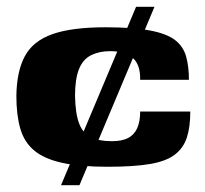

<svg xmlns="http://www.w3.org/2000/svg" viewBox="-20 -543 602 563"><path d="M296 -54Q215 -54 162.5 -65.5Q110 -77 80.5 -101.5Q51 -126 39.5 -166Q28 -206 28 -262Q29 -334 53 -378.5Q77 -423 134 -443Q191 -463 289 -463Q371 -463 420.5 -453.5Q470 -444 494 -425Q518 -406 526 -376.5Q534 -347 534 -309H391Q392 -353 369.5 -373Q347 -393 303 -393Q271 -393 247 -381Q223 -369 211.5 -340Q200 -311 200 -262Q201 -210 212 -181Q223 -152 246.5 -140.5Q270 -129 308 -129Q337 -129 355 -138Q373 -147 382 -166.5Q391 -186 391 -216H538Q538 -171 528 -140Q518 -109 492.5 -89.5Q467 -70 419.5 -62Q372 -54 296 -54ZM159 0 379 -523H433L213 0Z"/></svg>

Font: Genos ExtraBold
Style: Regular
Weight: 800
Designer: Robert E. Leuschke
Foundry: Robert E. Leuschke
Version: Version 1.010